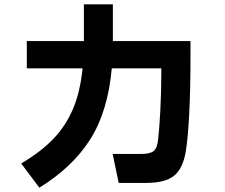

<svg xmlns="http://www.w3.org/2000/svg" viewBox="-20 -828 1040 888"><path d="M502 -638H861V-558Q861 -413 855 -299Q849 -185 839 -126Q825 -46 783.5 -14Q742 18 657 18H529L501 -116H633Q673 -116 690 -129Q707 -142 711 -181Q717 -229 721.5 -317.5Q726 -406 726 -481V-512H497Q479 -312 397 -183Q315 -54 162 40L78 -72Q168 -125 226 -185Q284 -245 317.5 -324Q351 -403 362 -512H104V-638H368V-808H502Z"/></svg>

Font: IBM Plex Sans JP
Style: Bold
Weight: 700
Designer: Mike Abbink; Paul van der Laan; Pieter van Rosmalen; Wujin Sim; Yejin Wi; Jinhee Kim; Boomi Park; Yona Kim; Kichan Ma
Foundry: Sandoll Inc.
Version: Version 1.001